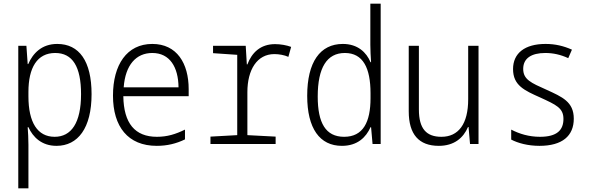

<svg xmlns="http://www.w3.org/2000/svg" viewBox="-20 -780 3220 1040"><path d="M79 240H134V4C134 -28 132 -64 130 -91H134C158 -38 205 10 286 10C402 10 476 -86 476 -270C476 -449 409 -542 290 -542C206 -542 158 -491 133 -433H130L123 -532H79ZM276 -39C183 -39 134 -117 134 -258V-282C134 -413 181 -493 279 -493C373 -493 419 -419 419 -270C419 -114 366 -39 276 -39Z M829 10C885 10 935 -2 982 -25V-78C931 -53 886 -39 830 -39C711 -39 650 -112 648 -259H1002V-297C1002 -437 938 -542 805 -542C667 -542 592 -429 592 -262C592 -94 673 10 829 10ZM947 -307H650C659 -428 717 -493 805 -493C900 -493 946 -416 947 -307Z M1120 0H1473V-40L1320 -48V-281C1320 -403 1373 -487 1466 -487C1491 -487 1520 -482 1542 -472L1557 -526C1533 -535 1500 -541 1470 -541C1391 -541 1344 -495 1320 -431H1317L1311 -532H1134V-492L1265 -483V-48L1120 -40Z M1832 10C1917 10 1963 -37 1987 -91H1990L1998 0H2042V-760H1986V-537C1986 -507 1988 -474 1990 -443H1987C1965 -496 1918 -542 1837 -542C1714 -542 1644 -444 1644 -261C1644 -84 1712 10 1832 10ZM1844 -39C1744 -39 1701 -114 1701 -257C1701 -414 1751 -493 1848 -493C1947 -493 1987 -411 1987 -275V-248C1987 -119 1947 -39 1844 -39Z M2357 10C2440 10 2490 -33 2515 -92H2518L2526 0H2572V-532H2516V-242C2516 -108 2463 -39 2371 -39C2290 -39 2249 -82 2249 -187V-532H2194V-177C2194 -52 2249 10 2357 10Z M2902 10C3026 10 3088 -44 3088 -137C3088 -229 3025 -255 2940 -294C2857 -331 2814 -349 2814 -407C2814 -464 2858 -493 2934 -493C2976 -493 3017 -484 3058 -465L3078 -511C3033 -531 2988 -542 2935 -542C2823 -542 2759 -492 2759 -406C2759 -317 2821 -290 2906 -252C2993 -212 3032 -195 3032 -136C3032 -76 2998 -39 2905 -39C2845 -39 2793 -55 2749 -78V-24C2785 -5 2839 10 2902 10Z"/></svg>

Font: Noto Sans Mono Condensed Light
Style: Regular
Weight: 300
Width: 3
Designer: Monotype Design Team
Foundry: Monotype Imaging Inc.
Version: Version 2.014